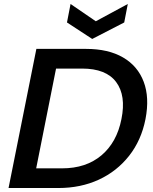

<svg xmlns="http://www.w3.org/2000/svg" viewBox="-20 -946 770 966"><path d="M413 -700Q525 -700 599 -657Q673 -614 703 -534.5Q733 -455 712 -347Q691 -240 629.5 -162Q568 -84 477 -42Q386 0 273 0H23L163 -700ZM292 -99Q413 -99 490.5 -164.5Q568 -230 591 -347Q615 -465 564.5 -533Q514 -601 393 -601H262L162 -99ZM623 -926 605 -833 444 -750 317 -833 335 -926 462 -839Z"/></svg>

Font: Albert Sans SemiBold
Style: Italic
Weight: 600
Italic angle: -11.25°
Designer: Andreas Rasmussen
Foundry: a.Foundry
Version: Version 1.025